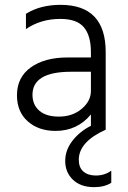

<svg xmlns="http://www.w3.org/2000/svg" viewBox="-20 -535 526 792"><path d="M355 -239V-160C355 -132 342.3 -107.3 317 -86C291.7 -64.7 260.3 -54 223 -54C187.7 -54 160.7 -62.2 142 -78.5C123.3 -94.8 114 -116.7 114 -144C114 -207.3 167 -239 273 -239ZM416 -320C416 -450 354 -515 230 -515C174 -515 126.3 -502.7 87 -478V-415C127.7 -443 175 -457 229 -457C274.3 -457 306.7 -445.5 326 -422.5C345.3 -399.5 355 -365.3 355 -320V-298H259C195.7 -298 145 -284.3 107 -257C69 -229.7 50 -191.3 50 -142C50 -96.7 64.8 -60.8 94.5 -34.5C124.2 -8.2 162.3 5 209 5C269 5 317.7 -17.7 355 -63V-16C324.3 -0.7 299 19.8 279 45.5C259 71.2 249 99 249 129C249 160.3 259.7 186.2 281 206.5C302.3 226.8 331.3 237 368 237C396.7 237 420.3 231 439 219V169C421 182.3 399.7 189 375 189C353.7 189 336.7 183.5 324 172.5C311.3 161.5 305 145.3 305 124C305 74.7 342 33.3 416 0Z"/></svg>

Font: Hind Light
Style: Regular
Weight: 300
Designer: Manushi Parikh, Satya Rajpurohit
Foundry: Indian Type Foundry
Version: Version 1.201;PS 1.0;hotconv 1.0.78;makeotf.lib2.5.61930; tt